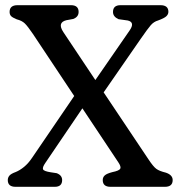

<svg xmlns="http://www.w3.org/2000/svg" viewBox="-20 -720 694 740"><path d="M552.5 -105.5Q571 -77.5 582.8 -69Q594.5 -60.5 619.5 -54.5Q645.5 -45.5 645.5 -26Q645.5 0 615.5 0H406Q376 0 376 -26Q376 -37 383.8 -44Q391.5 -51 412.5 -56.5Q439.5 -62 443.5 -69.8Q447.5 -77.5 436 -94.5L297.5 -302.5L155 -92.5Q142.5 -74.5 146 -67.2Q149.5 -60 175.5 -56L198.5 -52.5Q219.5 -44.5 219.5 -26Q219.5 0 191 0H40Q10 0 10 -26Q10 -35.5 16.2 -43Q22.5 -50.5 40.5 -57Q56.5 -63.5 73 -77Q89.5 -90.5 104.5 -113L266 -350L107 -589Q87 -618.5 75.8 -629.5Q64.5 -640.5 44.5 -645.5Q27.5 -652.5 22.2 -658.5Q17 -664.5 17 -674Q17 -700 47.5 -700H253.5Q283 -700 283 -674Q283 -655 262.5 -647L235.5 -642Q200 -633 224 -596.5L347.5 -411.5L479.5 -602.5Q501.5 -634 472.5 -641L437 -646Q415.5 -655.5 415.5 -674Q415.5 -700 444.5 -700H598.5Q629 -700 629 -674.5Q629 -665 621.2 -657.5Q613.5 -650 589 -641Q573 -636.5 561.2 -623Q549.5 -609.5 523.5 -572L379.5 -364Z"/></svg>

Font: Fraunces 144pt S100
Style: Regular
Weight: 400
Version: Version 1.000; ttfautohint (v1.8.3)